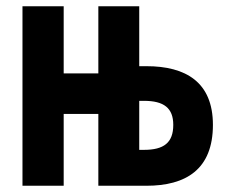

<svg xmlns="http://www.w3.org/2000/svg" viewBox="-20 -595 740 615"><path d="M449 -383H426V-575H295V-360H184V-575H52V0H184V-230H295V0H449C575 0 662 -52 662 -195C662 -332 575 -383 449 -383ZM441 -115H426V-272H441C505 -272 535 -249 535 -195C535 -138 505 -115 441 -115Z"/></svg>

Font: Kawkab Mono
Style: Bold
Weight: 700
Monospace: yes
Designer: Abdullah Arif
Foundry: Abdullah Arif
Version: Version 1.000;PS 000.500;hotconv 1.0.88;makeotf.lib2.5.64775